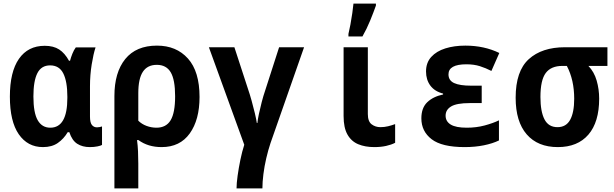

<svg xmlns="http://www.w3.org/2000/svg" viewBox="-20 -809 3418 1069"><path d="M219 10Q134 10 84.5 -61.5Q35 -133 35 -271Q35 -409 85.5 -481.5Q136 -554 229 -554Q278 -554 309.5 -533.5Q341 -513 364 -471H370Q375 -490 383 -510Q391 -530 402 -545H512Q500 -509 490.5 -450Q481 -391 481 -329V-160Q481 -127 491.5 -113.5Q502 -100 520 -100Q527 -100 535 -101.5Q543 -103 548 -105V-2Q542 2 523 6Q504 10 480 10Q439 10 410 -8.5Q381 -27 366 -73H357Q335 -36 302 -13Q269 10 219 10ZM260 -98Q355 -98 355 -264V-271Q355 -355 332.5 -400Q310 -445 259 -445Q210 -445 188 -401.5Q166 -358 166 -272Q166 -181 190 -139.5Q214 -98 260 -98Z M617 -274Q617 -406 677.5 -480.5Q738 -555 854 -555Q962 -555 1026.5 -483Q1091 -411 1091 -269Q1091 -142 1036.5 -66Q982 10 880 10Q804 10 751 -29H743Q747 1 748.5 34Q750 67 750 102V240H617ZM851 -98Q905 -98 930 -139.5Q955 -181 955 -273Q955 -365 930.5 -406.5Q906 -448 853 -448Q801 -448 775.5 -409.5Q750 -371 750 -290V-137Q769 -118 796 -108Q823 -98 851 -98Z M1297 240Q1297 212 1303 169Q1309 126 1318.5 80Q1328 34 1340 -3L1143 -546H1285L1361 -313Q1371 -284 1381 -248Q1391 -212 1399 -178.5Q1407 -145 1410 -124H1413Q1415 -144 1421.5 -174.5Q1428 -205 1437 -240Q1446 -275 1457 -307L1534 -546H1673L1486 -12Q1473 27 1462.5 72Q1452 117 1446.5 161Q1441 205 1441 240Z M2064 10Q2013 10 1974.5 -6Q1936 -22 1914.5 -60Q1893 -98 1893 -163V-546H2028V-174Q2028 -133 2049 -117Q2070 -101 2098 -101Q2120 -101 2140.5 -106Q2161 -111 2180 -118V-14Q2159 -3 2129.5 3.5Q2100 10 2064 10ZM1920 -620Q1925 -640 1931 -672Q1937 -704 1941.5 -736Q1946 -768 1948 -789H2073V-778Q2060 -741 2041 -694.5Q2022 -648 1998 -606H1920Z M2567 10Q2440 10 2383 -34Q2326 -78 2326 -150Q2326 -208 2358.5 -239.5Q2391 -271 2447 -283V-288Q2400 -300 2376 -332.5Q2352 -365 2352 -411Q2352 -460 2381 -492Q2410 -524 2459.5 -539.5Q2509 -555 2571 -555Q2676 -555 2760 -514L2716 -414Q2685 -430 2652 -440.5Q2619 -451 2577 -451Q2477 -451 2477 -395Q2477 -361 2508.5 -346.5Q2540 -332 2603 -332H2662V-235H2595Q2523 -235 2492 -216.5Q2461 -198 2461 -165Q2461 -133 2489.5 -115.5Q2518 -98 2579 -98Q2632 -98 2678.5 -110.5Q2725 -123 2758 -139V-27Q2723 -10 2674 0Q2625 10 2567 10Z M3086 10Q2974 10 2912.5 -61Q2851 -132 2851 -265Q2851 -413 2924 -479.5Q2997 -546 3126 -546H3362V-442H3256Q3288 -409 3302 -360.5Q3316 -312 3316 -260Q3316 -129 3256 -59.5Q3196 10 3086 10ZM3084 -101Q3132 -101 3154.5 -142Q3177 -183 3177 -259Q3177 -364 3136 -442H3111Q3048 -442 3018.5 -402.5Q2989 -363 2989 -269Q2989 -188 3011.5 -144.5Q3034 -101 3084 -101Z"/></svg>

Font: Noto Sans Mono SemiCondensed
Style: Bold
Weight: 700
Width: 4
Designer: Monotype Design Team
Foundry: Monotype Imaging Inc.
Version: Version 2.014